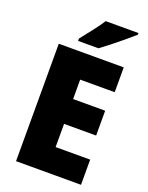

<svg xmlns="http://www.w3.org/2000/svg" viewBox="-169 -1012 848 1097"><g transform="rotate(20 255.0 -463.5)"><path d="M465 0H70V-714H465V-563H255V-445H450V-294H255V-153H465ZM477 -917Q457 -899 423.5 -871Q390 -843 354 -814.5Q318 -786 292 -767H168V-781Q193 -813 225 -853.5Q257 -894 278 -927H477Z"/></g></svg>

Font: Noto Sans Gurmukhi UI SemiCondensed Black
Style: Regular
Weight: 900
Width: 4
Designer: Jelle Bosma - Monotype Design Team
Foundry: Monotype Imaging Inc.
Version: Version 2.004; ttfautohint (v1.8.4.7-5d5b)